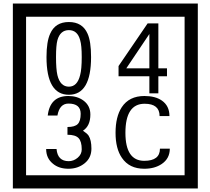

<svg xmlns="http://www.w3.org/2000/svg" viewBox="-20 -980 1195 1090"><path d="M1103 90H53V-960H1103ZM1028 15V-885H128V15ZM497 -656Q497 -442 371 -442Q244 -442 244 -656Q244 -744 265 -789Q294 -855 371 -855Q448 -855 477 -789Q497 -745 497 -656ZM444 -656Q444 -723 435 -752Q420 -809 371 -809Q322 -809 306 -752Q298 -723 298 -656Q298 -587 306 -553Q322 -488 371 -488Q419 -488 435 -554Q444 -587 444 -656ZM928 -547H879V-450H828V-547H653V-605L818 -847H879V-592H928ZM828 -592V-787L697 -592ZM499 -136Q499 -84 460.5 -53Q422 -22 369 -22Q314 -22 280 -51Q242 -82 242 -134H301Q307 -65 370 -65Q398 -65 421 -84.5Q444 -104 444 -132Q444 -177 426 -196Q408 -215 363 -215V-259Q405 -259 421.5 -276Q438 -293 438 -334Q438 -392 369 -392Q318 -392 306 -324H251Q264 -435 368 -435Q419 -435 454 -409Q493 -380 493 -330Q493 -265 451 -238Q475 -222 483 -210Q499 -185 499 -136ZM944 -136Q944 -80 898 -49Q858 -22 799 -22Q714 -22 672 -84Q636 -136 636 -226Q636 -317 671 -371Q713 -435 800 -435Q862 -435 899 -409Q942 -379 942 -321H886Q886 -391 801 -391Q692 -391 692 -226Q692 -67 799 -67Q888 -67 888 -136Z"/></svg>

Font: Unicode BMP Fallback SIL
Style: Regular
Weight: 400
Foundry: NRSI, SIL International
Version: Version 5.1 Based on Unicode 5.1